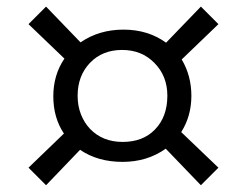

<svg xmlns="http://www.w3.org/2000/svg" viewBox="-20 -604 748 582"><path d="M482.4 -153.3Q426.3 -113.3 351.3 -113.3Q276.4 -113.3 222.7 -149.9L119.6 -42.5L66.4 -95.7L173.8 -199.2Q141.6 -247.1 141.6 -312Q141.6 -377 175.3 -426.3L66.4 -530.8L119.6 -584L224.1 -475.6Q280.3 -514.2 354.5 -514.2Q428.7 -514.2 483.4 -474.6L588.9 -584L642.1 -530.8L530.8 -423.8Q560.1 -374.5 560.1 -313.5Q560.1 -252 529.3 -203.6L642.1 -95.7L588.9 -42.5ZM215.3 -313.5Q215.3 -283.2 225.3 -257.6Q235.4 -231.9 252.9 -213.4Q291 -173.8 351.6 -173.8Q413.1 -173.8 449.2 -210.9Q487.3 -249.5 487.3 -314Q487.3 -373.5 448.2 -413.1Q409.7 -452.6 350.1 -452.6Q290 -452.6 252.4 -413.1Q215.3 -374 215.3 -313.5Z"/></svg>

Font: Stoke
Style: Regular
Weight: 400
Designer: Nicole Fally
Foundry: Nicole Fally
Version: Version 1.002